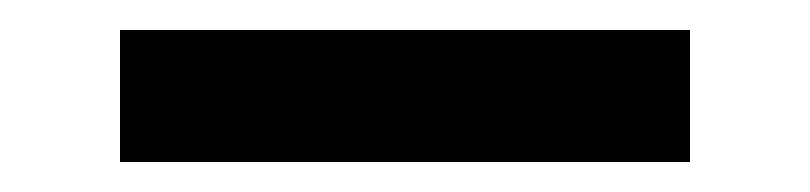

<svg xmlns="http://www.w3.org/2000/svg" viewBox="-20 107 540 128"><path d="M60 215V127H440V215Z"/></svg>

Font: Iosevka SS18 Semibold
Style: Regular
Weight: 600
Monospace: yes
Designer: Belleve Invis
Foundry: Belleve Invis
Version: Version 25.1.1; ttfautohint (v1.8.4)